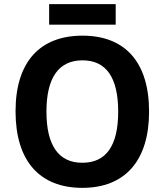

<svg xmlns="http://www.w3.org/2000/svg" viewBox="-20 -896 794 926"><path d="M217 -777H538V-876H217ZM377 10C584 10 699 -122 699 -358C699 -594 585 -724 378 -724C171 -724 55 -596 55 -359C55 -121 170 10 377 10ZM377 -111C262 -111 204 -195 204 -358C204 -521 263 -605 378 -605C492 -605 550 -522 550 -358C550 -193 492 -111 377 -111Z"/></svg>

Font: Kathrein 75 Bold
Style: Regular
Weight: 700
Designer: Lazydogs Typefoundry, based on Open Sans by Ascender Corporation
Foundry: Lazydogs Typefoundry
Version: Version 1.003;PS 001.003;hotconv 1.0.88;makeotf.lib2.5.64775